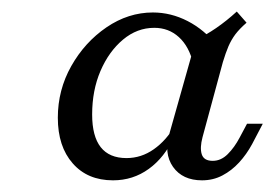

<svg xmlns="http://www.w3.org/2000/svg" viewBox="-20 -604 477 334"><path d="M176.6 -290.3Q132.3 -290.3 106.5 -319.8Q80.6 -349.2 80.6 -399.2Q80.6 -447.6 104 -489.1Q127.4 -530.6 165.3 -556.5Q203.2 -582.3 246 -582.3Q277.4 -582.3 306.5 -567.3Q335.5 -552.4 358.1 -524.2L316.1 -493.5Q308.9 -523.4 291.1 -539.5Q273.4 -555.6 248.4 -555.6Q218.5 -555.6 194 -535.1Q169.4 -514.5 154.8 -480.6Q140.3 -446.8 140.3 -404.8Q140.3 -329 200 -329Q225.8 -329 247.6 -344.4Q269.4 -359.7 284.7 -386.3L283.1 -366.1Q266.1 -329.8 238.7 -310.1Q211.3 -290.3 176.6 -290.3ZM331.5 -290.3Q297.6 -290.3 281 -313.7Q264.5 -337.1 275 -372.6L321 -535.5Q337.9 -542.7 356 -555.2Q374.2 -567.7 391.9 -583.9L408.9 -564.5Q396.8 -554 389.5 -544.4Q382.3 -534.7 377.4 -523.4Q372.6 -512.1 367.7 -496L332.3 -365.3Q327.4 -346.8 331 -335.5Q334.7 -324.2 350 -324.2Q364.5 -324.2 376.2 -335.9Q387.9 -347.6 396.8 -364.5L409.7 -388.7H437.1L418.5 -353.2Q408.9 -335.5 396 -321.4Q383.1 -307.3 366.9 -298.8Q350.8 -290.3 331.5 -290.3Z"/></svg>

Font: Playfair 5pt SemiExpanded Light 12pt
Style: Italic
Weight: 300
Italic angle: -15.6°
Version: Version 2.000;gftools[0.9.28]